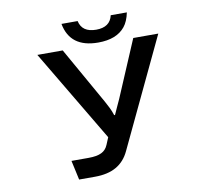

<svg xmlns="http://www.w3.org/2000/svg" viewBox="-94 -982 1188 1110"><g transform="rotate(-10 500.0 -427.0)"><path d="M626.5 -878.9H721.2Q710.4 -826.7 686.5 -797.4Q636.7 -735.8 528.8 -735.8Q363.8 -735.8 337.4 -878.9H432.1Q446.8 -811 529.8 -811Q611.3 -811 626.5 -878.9ZM489.7 -187 168.9 -726.6H317.9L505.9 -393.6Q517.1 -373.5 527.6 -352.3Q538.1 -331.1 545.9 -306.6H550.8Q560.5 -330.1 571 -351.3Q581.5 -372.6 590.8 -394.5L731.9 -726.6H878.9L577.1 -89.8Q550.3 -32.2 500.5 -3.7Q450.7 24.9 375 24.9H281.7L256.8 -88.9H356.9Q406.7 -88.9 433.6 -102.5Q460 -115.2 472.2 -145Z"/></g></svg>

Font: FORM UDPGothic
Style: Bold
Weight: 700
Foundry: Pronama LLC
Version: Version 1.051